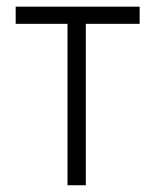

<svg xmlns="http://www.w3.org/2000/svg" viewBox="-20 -548 459 568"><path d="M393.1 -477.5H233.9V0H179.7V-477.5H26.4V-528.3H393.1Z"/></svg>

Font: Roboto Condensed Light
Style: Regular
Weight: 300
Designer: Google
Version: Version 2.134; 2016